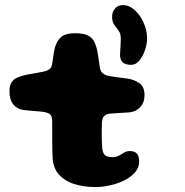

<svg xmlns="http://www.w3.org/2000/svg" viewBox="-20 -728 734 760"><path d="M356.1 12.4Q313.5 12.4 275.6 1Q237.6 -10.4 213.6 -36.8Q189.5 -63.1 188.1 -107.8Q187.5 -119.6 187.2 -133.3Q187 -147 186.8 -161.6Q186.6 -176.2 186.6 -191.1Q186.5 -205.9 186.6 -220.6Q186.6 -235.4 186.5 -249Q186.4 -271.1 175 -277.7Q163.6 -284.2 145 -286Q134.9 -287 123.1 -287.9Q111.4 -288.8 99.1 -290Q86.8 -291.2 74 -292.5Q48 -295.8 32.8 -314.5Q17.5 -333.2 17.5 -367Q17.5 -390.6 26.4 -403.2Q35.4 -415.8 50.6 -421.9Q65.8 -428.1 83.5 -431.9Q105.5 -435.5 122.6 -438.8Q139.8 -442.1 153.5 -444.9Q167.6 -447.8 176.2 -454.4Q184.9 -461.1 187 -477.6Q188.8 -488.9 190.2 -500.4Q191.8 -512 193.7 -522.9Q195.6 -533.9 198.1 -542.4Q207.9 -571.5 224.9 -583.9Q241.9 -596.4 278 -596.4Q306.5 -596.4 323.3 -589.7Q340.1 -583 349.4 -568.8Q358.6 -554.5 364.2 -531Q366.5 -519.1 368 -510Q369.5 -500.9 370.6 -492.8Q371.8 -484.8 372.9 -477Q374.1 -469.2 375.4 -460.1Q377.5 -445 387.9 -437.1Q398.4 -429.2 413.5 -426.8Q426.4 -424.8 438.4 -423Q450.5 -421.2 462.1 -419.9Q473.8 -418.6 485 -416.8Q510.4 -413.2 531.2 -399.2Q552.1 -385.1 552.1 -351.5Q552.1 -322.2 535.1 -304Q518 -285.8 492.1 -283.1Q469.6 -281.6 448.6 -280.6Q427.5 -279.5 414.2 -278Q403.6 -276.9 394.6 -270.8Q385.5 -264.6 383.6 -245.6Q383.2 -235 382.9 -224Q382.5 -213 382.6 -202Q382.8 -191 382.8 -180.4Q382.9 -169.8 383.5 -159.9Q384.1 -150.1 384.9 -141.2Q386.5 -122.9 395 -114.4Q403.5 -106 425 -106Q440.6 -106 451.4 -112.1Q462.1 -118.2 471.8 -124.2Q481.4 -130.1 493.5 -130.1Q513.6 -130.1 522.2 -119.5Q530.8 -108.9 530.8 -88.4Q530.8 -64.8 514.8 -46.2Q498.9 -27.6 473.2 -14.6Q447.5 -1.5 416.8 5.4Q386.1 12.4 356.1 12.4ZM500 -471.4Q476.1 -471.4 465.6 -481.4Q455.1 -491.5 455.1 -510.4Q455.1 -521 456.6 -540.2Q458.1 -559.4 458.1 -577.5Q458.1 -594.8 449.6 -606.1Q441 -617.5 432.4 -629.9Q423.8 -642.2 423.8 -661.9Q423.8 -680.8 435.2 -694.2Q446.6 -707.8 465.4 -707.8Q491.9 -707.8 513.8 -687.6Q535.8 -667.4 549 -637.2Q562.2 -607.1 562.2 -576.9Q562.2 -553.6 553.8 -529.2Q545.4 -504.8 531.4 -488.1Q517.4 -471.4 500 -471.4Z"/></svg>

Font: Gluten Thin
Style: Regular
Weight: 100
Designer: Tyler Finck
Foundry: Etcetera Type Company
Version: Version 1.300